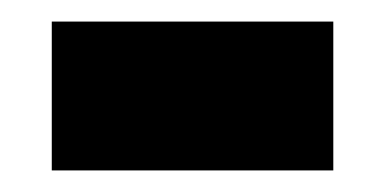

<svg xmlns="http://www.w3.org/2000/svg" viewBox="-20 -601 357 178"><path d="M28 -443H289V-581H28Z"/></svg>

Font: Noto Sans Khmer UI Condensed ExtraBold
Style: Regular
Weight: 800
Width: 3
Designer: Danh Hong and the Monotype Design Team
Foundry: Monotype Imaging Inc.
Version: Version 2.002